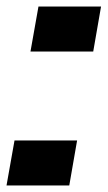

<svg xmlns="http://www.w3.org/2000/svg" viewBox="-51 -569 330 589"><path d="M-6.5 -138 -31 0H161.5L185.5 -138ZM67 -549 42.5 -411H235L259 -549Z"/></svg>

Font: Anybody Condensed Black
Style: Italic
Weight: 900
Width: 3
Italic angle: -10°
Version: Version 1.113;gftools[0.9.25]